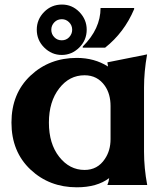

<svg xmlns="http://www.w3.org/2000/svg" viewBox="-20 -796 718 826"><path d="M557.1 -761.7V-756.8Q514.6 -656.2 432.1 -590.8H335.9V-595.7Q412.6 -671.9 412.6 -761.7ZM245.6 -622.6Q264.6 -622.6 277.3 -635.7Q290.5 -649.9 290.5 -668Q290.5 -687 277.3 -700.2Q264.2 -713.4 246.1 -713.4Q226.6 -713.4 213.9 -700.2Q200.7 -686.5 200.7 -668Q200.7 -648.9 213.9 -635.7Q226.6 -622.6 245.6 -622.6ZM246.6 -776.4Q290 -776.4 321.3 -744.6Q353 -711.9 353 -668.5Q353 -623.5 321.3 -591.8Q289.1 -559.6 245.6 -559.6Q202.1 -559.6 169.9 -591.8Q138.2 -623.5 138.2 -668.5Q138.2 -712.4 169.9 -744.6Q201.2 -776.4 246.6 -776.4ZM613.3 0H441.9Q447.8 -13.7 449.7 -29.8Q397.5 9.8 310.5 9.8Q192.4 9.8 111.3 -66.4Q29.3 -143.6 29.3 -268.6Q29.3 -393.6 111.3 -470.7Q192.4 -546.9 310.5 -546.9Q386.2 -546.9 444.8 -509.8Q443.4 -518.6 441.9 -527.8L612.8 -562Q599.6 -487.8 599.6 -419.4V-143.6Q599.6 -73.2 613.3 0ZM343.8 -64.9Q399.9 -64.9 431.2 -112.3Q455.6 -148.4 455.6 -197.3V-339.8Q455.6 -391.6 431.2 -426.8Q399.4 -472.2 343.8 -472.2Q278.3 -472.2 234.9 -416Q190.4 -358.9 190.4 -268.6Q190.4 -177.2 234.9 -121.1Q279.3 -64.9 343.8 -64.9Z"/></svg>

Font: Classica
Style: Bold
Weight: 700
Designer: Wojciech Kalinowski "wmk69" (wmk69@o2.pl)
Foundry: Wojciech Kalinowski "wmk69" (wmk69@o2.pl)
Version: Version 2.1.1; 2021-05-14